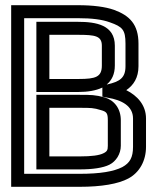

<svg xmlns="http://www.w3.org/2000/svg" viewBox="-20 -694 582 739"><path d="M466 -347C494 -366 513 -395 513 -439V-526C513 -600 479 -634 419 -656C385 -668 337 -674 280 -674H48H23V-649V0V25H48H287C370 25 435 14 474 -7C517 -30 542 -75 542 -129V-238C542 -290 508 -326 466 -347ZM283 -390H170V-560H280C346 -560 372 -556 372 -518V-442C372 -398 349 -390 283 -390ZM283 -340C317 -340 349 -345 374 -357V-345V-343V-322L394 -318C449 -309 492 -286 492 -238V-129C492 -88 480 -67 451 -51C418 -34 366 -25 287 -25H73V-624H280C334 -624 373 -619 403 -608C451 -591 463 -580 463 -526V-439C463 -394 441 -380 393 -369H391C410 -385 422 -408 422 -442V-518C422 -598 350 -610 280 -610H145H120V-585V-365V-340H145H283ZM395 -133C395 -116 392 -111 378 -104C362 -96 333 -92 287 -92H170V-279H287C330 -279 340 -279 369 -270C390 -264 395 -259 395 -231V-133ZM445 -133V-231C445 -276 420 -308 383 -319C347 -329 330 -329 287 -329H145H120V-304V-67V-42H145H287C337 -42 377 -48 401 -60C427 -73 445 -102 445 -133Z"/></svg>

Font: Gamestation DisplayOutline
Style: Regular
Weight: 400
Designer: Jonas Hecksher
Foundry: Jonas Hecksher, Playtypeª, e-types AS
Version: Version 1.003